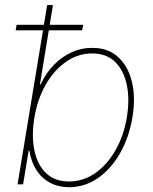

<svg xmlns="http://www.w3.org/2000/svg" viewBox="-20 -748 620 779"><path d="M260.3 11.7Q216.3 11.2 182.6 -6.8Q148.9 -24.9 127.7 -58.1Q106.4 -91.3 99.1 -136.7H96.2L73.7 0H51.3L171.4 -727.5H194.8L142.1 -406.2H145Q166.5 -451.7 198.7 -484.9Q231 -518.1 270.8 -536.1Q310.5 -554.2 354 -553.7Q418 -554.2 459 -516.8Q500 -479.5 515.4 -415.5Q530.8 -351.6 517.1 -271.5Q503.9 -191.4 467.5 -127.2Q431.2 -63 377.9 -25.9Q324.7 11.2 260.3 11.7ZM260.3 -11.7Q317.9 -11.7 366.5 -45.7Q415 -79.6 448.7 -138.7Q482.4 -197.8 494.6 -271.5Q506.8 -345.2 494.4 -404.1Q481.9 -462.9 446.8 -497.1Q411.6 -531.2 354 -531.2Q296.4 -531.2 247.6 -497.1Q198.7 -462.9 165.3 -404.1Q131.8 -345.2 119.6 -271.5Q107.4 -197.8 119.4 -138.7Q131.3 -79.6 166.7 -45.7Q202.1 -11.7 260.3 -11.7ZM43.5 -625 47.4 -647.5H317.9L313 -625Z"/></svg>

Font: Inter Tight Thin
Style: Italic
Weight: 250
Italic angle: -9.39999°
Designer: Rasmus Andersson
Foundry: rsms
Version: Version 3.004